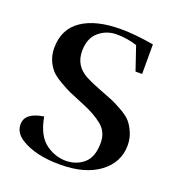

<svg xmlns="http://www.w3.org/2000/svg" viewBox="-127 -787 829 902"><g transform="rotate(20 287.0 -336.0)"><path d="M76 -34Q34 -61 34 -103Q34 -161 126 -175Q142 -82 194 -46Q240 -14 291.5 -14Q343 -14 380.5 -45.5Q418 -77 418 -149Q418 -203 379.5 -234.5Q341 -266 282 -290Q223 -314 202 -323.5Q181 -333 148.5 -352Q116 -371 100 -388Q60 -434 60 -494Q60 -588 130 -636Q200 -684 325 -684Q396 -684 490 -668V-520H457L417 -638Q367 -654 315.5 -654Q264 -654 226 -621.5Q188 -589 188 -525Q188 -452 254 -416Q287 -399 332 -382Q377 -365 397 -356.5Q417 -348 450 -329.5Q483 -311 499 -293Q515 -275 528 -245.5Q541 -216 541 -181Q541 -96 469 -42Q397 12 272.5 12Q148 12 76 -34Z"/></g></svg>

Font: Rufina
Style: Bold
Weight: 700
Designer: Martin Sommaruga
Foundry: Martin Sommaruga
Version: Version 1.001